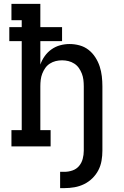

<svg xmlns="http://www.w3.org/2000/svg" viewBox="-20 -755 640 990"><path d="M290 215V131H312Q333 131 353.5 124Q374 117 387.5 101Q401 85 406.5 64Q412 43 412 22V-310Q412 -327 410 -343.5Q408 -360 402 -375.5Q396 -391 386.5 -404.5Q377 -418 363 -427Q349 -436 333 -440Q317 -444 300 -444Q283 -444 267 -440Q251 -436 237 -427Q223 -418 213.5 -404.5Q204 -391 198 -375.5Q192 -360 190 -343.5Q188 -327 188 -310V-84H241V0H39V-84H92V-543H28V-615H92V-651H39V-735H188V-615H300V-543H188V-422Q196 -445 210.5 -465.5Q225 -486 245.5 -500.5Q266 -515 290 -521.5Q314 -528 339 -528Q365 -528 390.5 -521Q416 -514 436.5 -498Q457 -482 471.5 -459.5Q486 -437 494 -412.5Q502 -388 505 -362Q508 -336 508 -310V22Q508 48 503.5 74Q499 100 487 123Q475 146 456 164.5Q437 183 413.5 194.5Q390 206 364 210.5Q338 215 312 215Z"/></svg>

Font: Iosevka HT Medium Extended
Style: Regular
Weight: 500
Width: 7
Monospace: yes
Designer: Belleve Invis
Foundry: Belleve Invis
Version: Version 32.3.0; ttfautohint (v1.8.4)